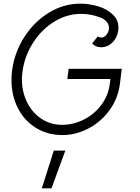

<svg xmlns="http://www.w3.org/2000/svg" viewBox="-20 -719 768 1052"><path d="M647 -342 637 -259Q626 -177 578.5 -113Q531 -49 462.5 -14Q394 21 323 21Q240 21 176 -19Q112 -59 77.5 -127.5Q43 -196 43 -280Q43 -305 46 -332Q59 -431 112.5 -515Q166 -599 247 -649Q328 -699 421 -699Q469 -699 519 -684Q569 -669 601.5 -636Q634 -603 628 -552Q622 -511 595.5 -485.5Q569 -460 533 -460Q518 -460 505.5 -466Q493 -472 485 -481L516 -520Q519 -517 525 -515Q531 -513 535 -513Q551 -513 564 -529.5Q577 -546 577 -566Q577 -605 527.5 -624Q478 -643 424 -643Q346 -643 276 -599.5Q206 -556 160 -483Q114 -410 103 -325Q100 -304 100 -284Q100 -217 128 -159.5Q156 -102 206.5 -68.5Q257 -35 320 -35Q382 -35 439.5 -64Q497 -93 535 -144Q573 -195 581 -256L585 -286H349L356 -342ZM275 106H338L262 313H209Z"/></svg>

Font: Bellota
Style: Italic
Weight: 400
Italic angle: -7.5°
Designer: Kemie Guaida
Foundry: Kemie Guaida
Version: Version 4.001